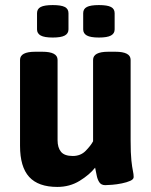

<svg xmlns="http://www.w3.org/2000/svg" viewBox="-20 -729 597 757"><path d="M370 -581Q337 -581 322.5 -589Q308 -597 308 -613V-677Q308 -694 322.5 -701.5Q337 -709 370 -709Q403 -709 417.5 -701.5Q432 -694 432 -677V-613Q432 -597 417.5 -589Q403 -581 370 -581ZM188 -581Q155 -581 140.5 -589Q126 -597 126 -613V-677Q126 -694 140.5 -701.5Q155 -709 188 -709Q221 -709 235.5 -701.5Q250 -694 250 -677V-613Q250 -597 235.5 -589Q221 -581 188 -581ZM206 8Q131 8 95 -31.5Q59 -71 59 -154V-493Q59 -525 119 -525H147Q207 -525 207 -493V-176Q207 -147 220.5 -130.5Q234 -114 267 -114Q298 -114 318 -134.5Q338 -155 347 -172V-493Q347 -525 407 -525H435Q495 -525 495 -493V-176Q495 -124 498 -96.5Q501 -69 504 -55.5Q507 -42 507 -31Q507 -22 493.5 -16Q480 -10 460.5 -6Q441 -2 422.5 -0.5Q404 1 395 1Q379 1 371.5 -10.5Q364 -22 361 -38.5Q358 -55 355 -68Q333 -40 294 -16Q255 8 206 8Z"/></svg>

Font: Asap
Style: Bold
Weight: 700
Designer: Pablo Cosgaya
Foundry: Omnibus-Type
Version: Version 3.001; ttfautohint (v1.8.3)